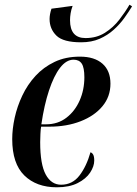

<svg xmlns="http://www.w3.org/2000/svg" viewBox="-20 -787 582 817"><path d="M325 -607Q249 -607 220 -635.5Q191 -664 191 -706Q191 -726 199 -750L289 -762Q283 -746 280.5 -730.5Q278 -715 278 -701Q278 -625 344 -625Q391 -625 426.5 -647.5Q462 -670 487.5 -703Q513 -736 531 -767L542 -760Q528 -737 509 -710.5Q490 -684 464 -660.5Q438 -637 404 -622Q370 -607 325 -607ZM222 10Q135 10 83.5 -40.5Q32 -91 32 -195Q32 -238 42.5 -286Q53 -334 75 -380.5Q97 -427 131 -464Q165 -501 212 -523.5Q259 -546 320 -546Q382 -546 416 -516Q450 -486 450 -431Q450 -376 416 -335Q382 -294 323 -271Q264 -248 190 -248H155Q153 -239 152 -217Q151 -195 151 -182Q151 -88 174.5 -44.5Q198 -1 240 -1Q288 -1 318 -40Q348 -79 365 -139Q372 -137 376.5 -129Q381 -121 381 -104Q381 -79 363.5 -52.5Q346 -26 310.5 -8Q275 10 222 10ZM176 -258Q226 -258 262.5 -286Q299 -314 319 -359.5Q339 -405 339 -458Q339 -499 328 -516Q317 -533 293 -533Q262 -533 235.5 -498.5Q209 -464 188.5 -402Q168 -340 156 -258Z"/></svg>

Font: Noto Serif Display Condensed SemiBold
Style: Italic
Weight: 600
Width: 3
Italic angle: -12°
Designer: Monotype Design Team
Foundry: Monotype Imaging Inc.
Version: Version 2.009